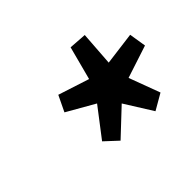

<svg xmlns="http://www.w3.org/2000/svg" viewBox="-80 -848 595 595"><g transform="rotate(-45 218.0 -550.0)"><path d="M174 -399 132 -438 204 -532 113 -584 138 -636 240 -603 269 -713 327 -709 319 -596 427 -610 436 -554 329 -519 367 -417 315 -387 258 -478Z"/></g></svg>

Font: Source Sans 3 ExtraLight SemiBold
Style: Italic
Weight: 600
Italic angle: -11°
Version: Version 3.052;hotconv 1.1.0;makeotfexe 2.6.0